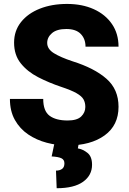

<svg xmlns="http://www.w3.org/2000/svg" viewBox="-20 -741 666 991"><path d="M420.4 -189Q420.4 -211.4 411.1 -228Q401.9 -244.6 375 -260Q348.1 -275.4 294.9 -293Q232.4 -314 177 -342.5Q121.6 -371.1 87.2 -414.1Q52.7 -457 52.7 -521Q52.7 -582 88.4 -627Q124 -671.9 185.8 -696.3Q247.6 -720.7 326.2 -720.7Q404.3 -720.7 464.1 -693.6Q523.9 -666.5 557.9 -616.9Q591.8 -567.4 591.8 -500H421.4Q421.4 -540.5 396.7 -565.9Q372.1 -591.3 322.3 -591.3Q273.4 -591.3 248.5 -570.1Q223.6 -548.8 223.6 -519.5Q223.6 -487.8 258.5 -466.3Q293.5 -444.8 354 -424.8Q467.3 -389.2 529.5 -334.5Q591.8 -279.8 591.8 -189.9Q591.8 -94.2 520 -42.2Q448.2 9.8 329.1 9.8Q274.4 9.8 221.4 -4.2Q168.5 -18.1 125.5 -47.1Q82.5 -76.2 56.9 -121.8Q31.2 -167.5 31.2 -230.5H203.1Q203.1 -168 235.8 -143.6Q268.6 -119.1 329.1 -119.1Q377.9 -119.1 399.2 -139.9Q420.4 -160.6 420.4 -189ZM261.7 -4.9H387.2L381.8 24.9Q409.2 29.8 432.1 48.6Q455.1 67.4 455.1 109.4Q455.1 164.1 408.7 197.3Q362.3 230.5 272.5 230.5L269 139.6Q288.1 139.6 300.3 130.9Q312.5 122.1 312.5 102.1Q312.5 83.5 297.1 75.9Q281.7 68.4 246.6 66.4Z"/></svg>

Font: Vazirmatn FD Black
Style: Regular
Weight: 900
Designer: Saber Rastikerdar
Foundry: Saber Rastikerdar
Version: Version 33.003